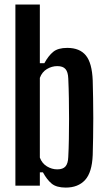

<svg xmlns="http://www.w3.org/2000/svg" viewBox="-20 -820 470 848"><path d="M270.5 8.5Q229.5 8.5 208.5 -8.8Q187.5 -26 169.5 -59H156V0H48V-800H156V-541H176Q194 -574 215.2 -591.2Q236.5 -608.5 277 -608.5Q332 -608.5 359.2 -575.2Q386.5 -542 389.5 -464.5Q390.5 -429 391.2 -386Q392 -343 392 -298Q392 -253 391.2 -210.8Q390.5 -168.5 389.5 -135.5Q386.5 -58.5 355.8 -25Q325 8.5 270.5 8.5ZM233 -72Q258 -72 269.2 -85Q280.5 -98 281.5 -126.5Q283.5 -163.5 284.2 -206.2Q285 -249 285 -294.8Q285 -340.5 284.2 -386Q283.5 -431.5 281.5 -473.5Q280.5 -502 269.2 -515Q258 -528 233 -528Q209 -528 187.2 -515Q165.5 -502 156 -476V-124Q165.5 -98.5 187.2 -85.2Q209 -72 233 -72Z"/></svg>

Font: Big Shoulders Display Thin
Style: Bold
Weight: 700
Version: Version 2.002